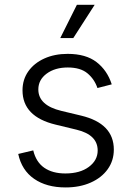

<svg xmlns="http://www.w3.org/2000/svg" viewBox="-20 -781 556 812"><path d="M257.3 11.7Q176.8 11.7 124.3 -24.7Q71.8 -61 57.1 -129.9L120.6 -145Q132.3 -95.7 167.2 -71.5Q202.1 -47.4 256.3 -47.4Q318.4 -47.4 355.7 -75.2Q393.1 -103 393.1 -144.5Q393.1 -210.9 304.2 -232.4L215.3 -253.9Q75.2 -287.6 75.2 -398.9Q75.2 -444.8 99.9 -479.5Q124.5 -514.2 167.7 -533.7Q210.9 -553.2 266.1 -553.2Q343.3 -553.2 388.4 -518.3Q433.6 -483.4 452.6 -424.3L392.1 -408.7Q379.4 -446.3 349.9 -470.9Q320.3 -495.6 266.6 -495.6Q212.4 -495.6 177.2 -469.5Q142.1 -443.4 142.1 -402.8Q142.1 -335.4 239.7 -312L323.2 -292Q461.4 -258.8 461.4 -148.4Q461.4 -101.6 435.5 -65.4Q409.7 -29.3 363.5 -8.8Q317.4 11.7 257.3 11.7ZM234.9 -620.1 305.2 -760.7H380.4L290 -620.1Z"/></svg>

Font: Inter Light
Style: Regular
Weight: 300
Designer: Rasmus Andersson
Foundry: rsms
Version: Version 4.000;git-a52131595